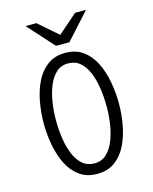

<svg xmlns="http://www.w3.org/2000/svg" viewBox="-135 -1009 885 1110"><g transform="rotate(-15 308.0 -454.5)"><path d="M308 12Q245 12 201.8 -19.8Q158.5 -51.5 132.5 -104.2Q106.5 -157 94.8 -221Q83 -285 83 -350Q83 -415 94.8 -479Q106.5 -543 132.5 -595.8Q158.5 -648.5 201.8 -680.2Q245 -712 308 -712Q371 -712 414.2 -680.2Q457.5 -648.5 483.5 -595.8Q509.5 -543 521.2 -479Q533 -415 533 -350Q533 -285 521.2 -221Q509.5 -157 483.5 -104.2Q457.5 -51.5 414.2 -19.8Q371 12 308 12ZM308 -51Q350.5 -51 379.5 -77.8Q408.5 -104.5 426.2 -148.5Q444 -192.5 452 -245.2Q460 -298 460 -350Q460 -407 452 -460.5Q444 -514 426.2 -556.5Q408.5 -599 379.5 -624Q350.5 -649 308 -649Q265.5 -649 236.5 -622.2Q207.5 -595.5 189.8 -551.5Q172 -507.5 164 -454.8Q156 -402 156 -350Q156 -293 164 -239.5Q172 -186 189.8 -143.5Q207.5 -101 236.5 -76Q265.5 -51 308 -51ZM268 -765 127 -921H192L308 -820L424 -921H489L348 -765Z"/></g></svg>

Font: Overpass Mono Light
Style: Regular
Weight: 300
Monospace: yes
Designer: Delve Withrington, Dave Bailey
Foundry: Delve Fonts LLC
Version: Version 4.000